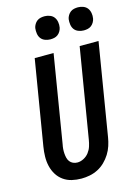

<svg xmlns="http://www.w3.org/2000/svg" viewBox="-140 -1028 791 1110"><g transform="rotate(-15 255.0 -473.0)"><path d="M206 8Q176 8 148.5 1.5Q121 -5 98.5 -21Q76 -37 61.5 -60.5Q47 -84 40.5 -111.5Q34 -139 34.5 -168.5Q35 -198 40 -228L124 -735H237L151 -212Q148 -198 147 -184.5Q146 -171 147 -157.5Q148 -144 151 -131.5Q154 -119 161.5 -109Q169 -99 181 -93.5Q193 -88 207 -88Q226 -88 245 -98Q264 -108 276.5 -124.5Q289 -141 295 -160Q301 -179 304 -198L393 -735H506L415 -183Q411 -158 403 -133.5Q395 -109 381 -86.5Q367 -64 347.5 -45Q328 -26 304.5 -14Q281 -2 255.5 3Q230 8 206 8ZM440 -816Q424 -816 408.5 -822Q393 -828 384 -840Q375 -852 372.5 -868.5Q370 -885 372 -902Q374 -913 380.5 -924Q387 -935 396.5 -942Q406 -949 417.5 -951.5Q429 -954 441 -954Q457 -954 472.5 -948Q488 -942 497 -930Q506 -918 509 -901.5Q512 -885 509 -868Q507 -857 500.5 -846Q494 -835 484.5 -828Q475 -821 463.5 -818.5Q452 -816 440 -816ZM240 -816Q224 -816 208.5 -822Q193 -828 184 -840Q175 -852 172.5 -868.5Q170 -885 172 -902Q174 -913 180.5 -924Q187 -935 196.5 -942Q206 -949 217.5 -951.5Q229 -954 241 -954Q257 -954 272.5 -948Q288 -942 297 -930Q306 -918 309 -901.5Q312 -885 309 -868Q307 -857 300.5 -846Q294 -835 284.5 -828Q275 -821 263.5 -818.5Q252 -816 240 -816Z"/></g></svg>

Font: Iosevka Web
Style: Bold Italic
Weight: 700
Italic angle: -9°
Monospace: yes
Designer: Belleve Invis
Foundry: Belleve Invis
Version: Version 28.0.3; ttfautohint (v1.8.3)